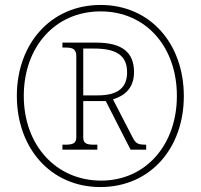

<svg xmlns="http://www.w3.org/2000/svg" viewBox="-20 -745 811 775"><path d="M385 10C587 10 722 -147 722 -357C722 -568 587 -725 386 -725C184 -725 48 -567 48 -358C48 -148 184 10 385 10ZM388 -16C208 -16 76 -157 76 -358C76 -555 202 -699 386 -699C570 -699 694 -555 694 -358C694 -161 569 -16 388 -16ZM232 -141H373V-161H360C332 -161 316 -165 316 -190V-337H407L507 -141H570V-161C538 -161 529 -165 517 -187L436 -344C478 -357 521 -385 521 -454C521 -533 474 -573 368 -573H232V-553H243C271 -553 288 -549 288 -518V-190C288 -165 271 -161 243 -161H232ZM375 -360H316V-549H360C450 -549 493 -521 493 -453C493 -393 458 -360 375 -360Z"/></svg>

Font: Noto Serif Devanagari SemiCondensed Thin
Style: Regular
Weight: 100
Width: 4
Designer: Universal Thirst, Indian Type Foundry and the Monotype Design Team
Foundry: Monotype Imaging Inc.
Version: Version 2.004